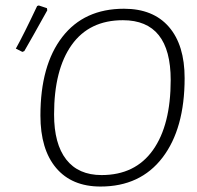

<svg xmlns="http://www.w3.org/2000/svg" viewBox="-20 -677 722 703"><path d="M116 -655 122 -657 152 -647 153 -639Q93 -531 69 -490L62 -487L38 -499Q66 -549 116 -655ZM434 -645Q541 -645 598.5 -578.5Q656 -512 656 -391Q656 -206 575 -100Q494 6 348 6Q243 6 185.5 -62Q128 -130 128 -254Q128 -438 208 -541.5Q288 -645 434 -645ZM430 -603Q307 -603 242.5 -512.5Q178 -422 178 -258Q178 -150 222.5 -93Q267 -36 352 -36Q475 -36 540 -127.5Q605 -219 605 -384Q605 -603 430 -603Z"/></svg>

Font: Alegreya Sans Light
Style: Italic
Weight: 300
Italic angle: -7°
Designer: Juan Pablo del Peral
Foundry: Huerta Tipografica
Version: Version 2.007